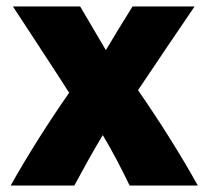

<svg xmlns="http://www.w3.org/2000/svg" viewBox="-20 -561 644 594"><path d="M592 13H381C359 -33 328 -93 298 -143C269 -96 224 -13 210 13H13C65 -80 133 -187 194 -274C137 -363 78 -452 20 -541H228L311 -400H304C331 -446 361 -494 390 -541H582C523 -455 465 -368 407 -282C473 -187 538 -84 592 13Z"/></svg>

Font: Repo Black
Style: Regular
Weight: 900
Designer: Stefan Peev
Foundry: Context Ltd
Version: Version 1.502